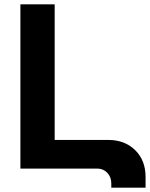

<svg xmlns="http://www.w3.org/2000/svg" viewBox="-20 -777 691 885"><path d="M651 39V88H493V68Q493 39 474.5 19.5Q456 0 428 0H74V-757H232V-132H479Q555 -132 603 -85Q651 -38 651 39Z"/></svg>

Font: Montserrat arm2 SemiBold
Style: Regular
Weight: 600
Designer: Julieta Ulanovsky
Foundry: Julieta Ulanovsky
Version: Version 6.000